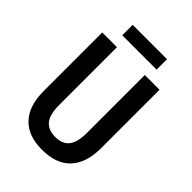

<svg xmlns="http://www.w3.org/2000/svg" viewBox="-250 -983 1107 1107"><g transform="rotate(45 303.5 -429.5)"><path d="M537 -237Q537 -118 478 -54Q419 10 302 10Q189 10 129.5 -53Q70 -116 70 -236V-714H190V-242Q190 -164 219 -130Q248 -96 304 -96Q362 -96 389.5 -131Q417 -166 417 -243V-714H537ZM443 -869V-784H163V-869Z"/></g></svg>

Font: Noto Sans Condensed SemiBold
Style: Regular
Weight: 600
Width: 3
Designer: Monotype Design Team
Foundry: Monotype Imaging Inc.
Version: Version 2.013; ttfautohint (v1.8.4.7-5d5b)